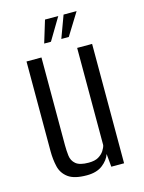

<svg xmlns="http://www.w3.org/2000/svg" viewBox="-102 -699 575 769"><g transform="rotate(-15 185.5 -315.0)"><path d="M162 8Q110 8 85 -10.5Q60 -29 53 -59Q46 -89 46 -123V-495H108V-131Q108 -109 110.5 -87.5Q113 -66 129 -52.5Q145 -39 182 -39Q208 -39 223 -48Q238 -57 246 -69.5Q254 -82 256 -92V-495H318V0H265L260 -54Q252 -30 227.5 -11Q203 8 162 8ZM133 -546 161 -638H216L161 -546ZM204 -546 238 -638H292L235 -546Z"/></g></svg>

Font: Alumni Sans Thin
Style: Regular
Weight: 400
Version: Version 1.018